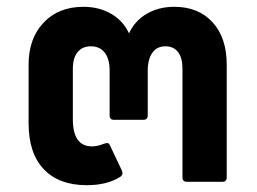

<svg xmlns="http://www.w3.org/2000/svg" viewBox="-20 -534 756 564"><path d="M646 -344V-13Q646 0 633 0H529Q516 0 516 -13V-333Q516 -364 503 -381Q490 -398 466 -398Q441 -398 427.5 -379Q414 -360 414 -326V-195Q414 -182 401 -182H315Q302 -182 302 -195V-327Q302 -361 287.5 -379.5Q273 -398 247 -398Q222 -398 208 -381Q194 -364 194 -332V-184Q194 -104 250 -104Q267 -104 286 -112L294 -114Q300 -114 303 -107L338 -33Q340 -27 340 -26Q340 -20 334 -15Q295 10 235 10Q153 10 108.5 -37Q64 -84 64 -172V-344Q64 -421 108 -467.5Q152 -514 225 -514Q271 -514 306.5 -493.5Q342 -473 359 -436Q376 -473 411 -493.5Q446 -514 492 -514Q563 -514 604.5 -468.5Q646 -423 646 -344Z"/></svg>

Font: LINE Seed Sans TH
Style: Bold
Weight: 700
Designer: Dalton Maag Ltd | Thai characters by Cadson Demak Co.,Ltd.
Foundry: Dalton Maag Ltd
Version: Version 1.002